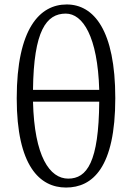

<svg xmlns="http://www.w3.org/2000/svg" viewBox="-20 -827 592 861"><path d="M425 -371C423 -100 370 -26 286 -26C203 -26 134 -125 128 -371ZM128 -424C131 -690 188 -766 275 -766C351 -766 418 -664 425 -424ZM279 -807C159 -807 55 -700 55 -386C55 -83 158 14 276 14C395 14 497 -75 497 -387C497 -691 401 -807 279 -807Z"/></svg>

Font: Source Han Serif K
Style: Regular
Weight: 400
Designer: Ryoko NISHIZUKA 西塚涼子 (kana & ideographs); Frank Grießhammer (Latin, Greek & Cyrillic); Wenlong ZHANG 张文龙 (bopomofo); San
Foundry: Adobe Systems Incorporated
Version: Version 1.001;PS 1.001;hotconv 16.6.54;makeotf.lib2.5.65590